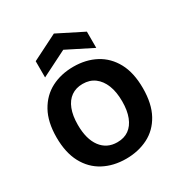

<svg xmlns="http://www.w3.org/2000/svg" viewBox="-176 -858 933 994"><g transform="rotate(-30 291.0 -360.5)"><path d="M291 14Q216 14 157.5 -17Q99 -48 66 -109.5Q33 -171 33 -262Q33 -354 67 -415Q101 -476 159 -506Q217 -536 291 -536Q366 -536 424 -505Q482 -474 515 -413Q548 -352 548 -260Q548 -167 514.5 -106Q481 -45 422.5 -15.5Q364 14 291 14ZM294 -83Q335 -83 363 -103Q391 -123 406 -161.5Q421 -200 421 -254Q421 -311 405 -351Q389 -391 359.5 -413Q330 -435 288 -435Q248 -435 219.5 -415Q191 -395 176 -356.5Q161 -318 161 -263Q161 -178 196.5 -130.5Q232 -83 294 -83ZM137 -561V-658L290 -735L443 -658V-561L290 -638Z"/></g></svg>

Font: Bricolage Grotesque 60pt SemiBold
Style: Regular
Weight: 600
Version: Version 1.001;gftools[0.9.33.dev8+g029e19f]